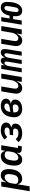

<svg xmlns="http://www.w3.org/2000/svg" viewBox="2016 -2586 768 4844"><g transform="rotate(-90 2400.0 -164.0)"><path d="M-2.5 199.9H121.1L170.5 -93.8H176.5C193.5 -26.3 237.2 12.1 316.8 12.1C472.7 12.1 556.1 -145.2 556.1 -328.1C556.1 -452.4 508.9 -528.1 401.6 -528.1C312.9 -528.1 264.6 -473 225.1 -393.5H220.9L240.8 -516H117.5ZM185 -180.8 200.6 -274.1C208.1 -318.9 231.5 -355.5 251.1 -378.2C279.1 -411.2 311.1 -429.7 349.1 -429.7C406.6 -429.7 430.4 -389.2 431.1 -330.6C431.1 -315 429.3 -299.7 427.2 -285.5L416.2 -221.6C402.3 -137.4 358.7 -86.3 277.7 -86.3C209.9 -86.3 175.1 -120.7 185 -180.8Z M791.9 12.1C882.1 12.1 924.7 -43 964.1 -122.5H968.4L965.2 -101.6C955.3 -38 990.1 0 1061.4 0H1131L1146.7 -94.5H1087.7L1158 -516H1034.4L1018.8 -422.2H1013.1C996.1 -489.7 956.3 -528.1 879.6 -528.1C723 -528.1 644.2 -370 644.2 -191.1C644.2 -63.9 686.1 12.1 791.9 12.1ZM769.2 -184.7C769.2 -201 770.6 -216.3 773.1 -230.5L783.7 -294.4C797.9 -378.6 836.6 -429.7 917.6 -429.7C984 -429.7 1014.6 -395.2 1004.3 -335.2L989 -242.2C981.5 -197.4 959.9 -160.2 941.1 -137.4C914.1 -104.8 881.4 -86.3 844.8 -86.3C790.5 -86.3 769.2 -126.8 769.2 -184.7Z M1456.7 12.1C1611.2 12.1 1703.8 -61.1 1703.8 -163C1703.8 -219.5 1669 -250.4 1608.3 -261.4L1609 -266C1689.6 -283.7 1729.8 -330.6 1729.8 -395.6C1729.8 -474.1 1659.1 -528.1 1533.4 -528.1C1425.4 -528.1 1358 -487.9 1301.5 -432.5L1365.8 -365.1C1408.4 -409.8 1453.1 -432.5 1516.7 -432.5C1581.3 -432.5 1605.8 -409.4 1605.8 -377.5C1605.8 -373.2 1605.5 -367.9 1604.4 -362.2C1598.4 -328.8 1565.7 -304.7 1510.3 -304.7H1424L1409.8 -217.7H1514.2C1562.1 -217.7 1578.5 -200.3 1578.5 -172.2C1578.5 -166.5 1577.8 -160.9 1576.7 -154.8C1569.2 -107.2 1534.4 -83.5 1460.2 -83.5C1393.1 -83.5 1348 -108.3 1311.4 -152.3L1234.7 -79.5C1286.2 -20.6 1358 12.1 1456.7 12.1Z M2078.8 12.1C2209.2 12.1 2310 -61.1 2310 -168C2310 -226.6 2274.1 -262.8 2210.9 -272L2211.3 -276.6C2285.2 -290.5 2332.4 -330.3 2332.4 -397.7C2332.4 -475.9 2263.5 -528.1 2150.9 -528.1C1998.6 -528.1 1898.8 -431.8 1874.3 -285.5C1867.2 -245.4 1864 -215.9 1864 -190C1864 -68.5 1936.8 12.1 2078.8 12.1ZM1985.1 -183.2C1985.1 -193.5 1986.2 -203.5 1987.2 -210.6L2022.4 -216.3C2068.2 -223 2097.7 -225.9 2120.7 -225.9C2163.4 -225.9 2187.5 -208.5 2187.5 -174.7C2187.5 -165.5 2186.4 -158 2185.4 -152C2177.6 -105.1 2140.3 -78.8 2085.2 -78.8C2021 -78.8 1985.1 -118.6 1985.1 -183.2ZM1997.5 -286.9 2000 -302.6C2014.2 -386.4 2064.6 -437.1 2135.7 -437.1C2187.1 -437.1 2210.6 -412.3 2210.6 -382.5C2210.6 -376.8 2209.9 -370.7 2208.8 -366.1C2201.3 -331.3 2172.2 -310.4 2047.2 -293.7Z M2755 0H2878.2L2964.1 -516H2840.9L2795.1 -241.8C2786.9 -193.9 2757.5 -153.4 2744 -135.7C2718.7 -104 2691.4 -85.9 2653.4 -85.9C2604 -85.9 2584.9 -121.1 2584.9 -159.1C2584.9 -179.7 2587.7 -199.6 2591.3 -219.8L2641 -516H2517.8L2469.5 -228.7C2463.1 -188.9 2460.2 -163 2460.2 -137.1C2460.2 -52.6 2505 12.1 2600.9 12.1C2683.2 12.1 2731.5 -39.4 2770.2 -122.5H2774.9Z M3099.4 0 3154.1 -327.4C3157.7 -349.4 3166.5 -376.4 3182.2 -400.6C3198.2 -425.8 3215.6 -435.4 3235.1 -435.4C3257.1 -435.4 3268.5 -421.2 3268.5 -390.3C3268.5 -375.7 3266.3 -358.7 3263.8 -342.7L3206.3 0H3308.9L3362.2 -319.6C3367.9 -353.3 3376.8 -378.6 3391 -400.6C3406.6 -425.1 3423.3 -435.4 3443.9 -435.4C3466.3 -435.4 3478 -419 3478 -390.6C3478 -377.5 3475.9 -358.7 3473 -342.7L3415.8 0H3518.5L3577.8 -356.9C3581.7 -381 3584.5 -409.4 3584.5 -431.1C3584.5 -494 3555 -528.1 3496.8 -528.1C3434.7 -528.1 3397.7 -485.8 3372.5 -427.6H3367.9C3373.9 -491.5 3344.5 -528.1 3289.8 -528.1C3234.7 -528.1 3199.6 -486.5 3176.1 -429H3170.8L3185.4 -516H3082.7L2996.8 0Z M3955.3 0H4078.5L4164.4 -516H4041.2L3995.4 -241.8C3987.2 -193.9 3957.7 -153.4 3944.2 -135.7C3919 -104 3891.7 -85.9 3853.7 -85.9C3804.3 -85.9 3785.2 -121.1 3785.2 -159.1C3785.2 -179.7 3788 -199.6 3791.5 -219.8L3841.3 -516H3718L3669.7 -228.7C3663.4 -188.9 3660.5 -163 3660.5 -137.1C3660.5 -52.6 3705.3 12.1 3801.1 12.1C3883.5 12.1 3931.8 -39.4 3970.5 -122.5H3975.1Z M4552.9 12.1C4670.1 12.1 4745.4 -92.3 4767 -260.7C4771 -293.7 4773.4 -328.5 4773.4 -365.4C4773.4 -473.7 4724.8 -528.1 4633.2 -528.1C4523.1 -528.1 4455.3 -440.3 4427.2 -307.2H4355.8L4390.6 -516H4284.4L4198.5 0H4304.7L4340.2 -217.3H4415.5C4413.7 -198.9 4412.6 -178.6 4412.6 -150.6C4412.6 -42.3 4461.6 12.1 4552.9 12.1ZM4517.8 -142C4517.8 -165.5 4521 -190 4525.6 -219.1L4541.9 -316.1C4557.2 -409.4 4582.4 -436.1 4622.2 -436.1C4654.5 -436.1 4668.7 -415.8 4668.7 -373.9C4668.7 -350.5 4665.1 -326 4660.9 -296.9L4644.2 -199.9C4628.9 -106.5 4604 -79.9 4564.3 -79.9C4532 -79.9 4517.8 -100.1 4517.8 -142Z"/></g></svg>

Font: Margiela Mono Italic SmBold It
Style: Regular
Weight: 600
Designer: Mike Abbink, Paul van der Laan, Pieter van Rosmalen
Foundry: Bold Monday
Version: Version 2.003 2021